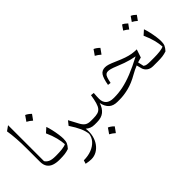

<svg xmlns="http://www.w3.org/2000/svg" viewBox="-62 -1387 2310 2310"><g transform="rotate(-45 1093.5 -232.0)"><path d="M96.7 -732.4V-120.6Q111.3 -95.2 143.1 -79.6Q174.8 -64 237.8 -64H238.3V0H237.8Q186 0 145 -14.2Q104 -28.3 80.6 -61.5Q57.1 -94.7 57.1 -151.9V-372.1Q57.1 -466.8 51.5 -545.7Q45.9 -624.5 35.2 -688.5Z M328.6 -673.3Q343.3 -667.5 360.1 -656Q377 -644.5 397 -625Q385.3 -608.4 373.3 -591.6Q361.3 -574.7 348.6 -557.6Q333.5 -571.8 316.2 -583.7Q298.8 -595.7 281.2 -605Q293.5 -622.1 304.9 -638.7Q316.4 -655.3 328.6 -673.3ZM238.3 0Q223.6 0 223.6 -30.8V-33.2Q223.6 -64 238.3 -64H252.4Q303.2 -64 349.4 -69.3Q395.5 -74.7 418.5 -87.4Q415.5 -138.2 399.9 -200.9Q384.3 -263.7 349.6 -340.3L407.7 -392.1Q419.9 -358.4 430.4 -311.8Q440.9 -265.1 447.3 -220.2Q453.6 -175.3 453.6 -146.5Q453.6 -103.5 442.9 -78.6Q432.1 -53.7 402.8 -21Q366.7 -8.8 332.8 -4.4Q298.8 0 250 0Z M648.9 -265.1 714.8 -141.6Q736.3 -101.1 763.7 -82.5Q791 -64 838.4 -64H838.9V0H838.4Q803.2 0 776.4 -11Q749.5 -22 727.5 -41.5Q735.8 22.9 722.9 78.9Q710 134.8 680.2 177Q650.4 219.2 608.4 243.2Q566.4 267.1 516.6 267.1Q481.9 267.1 428.2 256.3L442.4 211.4Q516.1 211.4 575 188.5Q633.8 165.5 670.4 124.5Q707 83.5 713.4 29.8Q707.5 -21 682.4 -77.4Q657.2 -133.8 606 -211.4Z M838.9 0Q824.2 0 824.2 -30.8V-33.2Q824.2 -64 838.9 -64H877.9Q924.3 -64 954.3 -72.5Q984.4 -81.1 1003.2 -104.2Q1022 -127.4 1034.4 -170.4Q1046.9 -213.4 1057.6 -282.2L1100.1 -277.3Q1097.7 -248.5 1096.4 -224.6Q1095.2 -200.7 1095.2 -181.2Q1095.2 -126.5 1127.7 -95.2Q1160.2 -64 1227.1 -64H1227.5V0H1227.1Q1158.7 0 1119.4 -34.9Q1080.1 -69.8 1064.9 -140.6Q1043 -71.8 998.5 -35.9Q954.1 0 878.4 0ZM926.3 136.7Q940.9 142.6 957.8 154.1Q974.6 165.5 994.6 185.1Q982.9 201.7 970.9 218.5Q959 235.4 946.3 252.4Q931.2 238.3 913.8 226.3Q896.5 214.4 878.9 205.1Q891.1 188 902.6 171.4Q914.1 154.8 926.3 136.7Z M1413.6 -400.4Q1438.5 -400.4 1469.2 -390.9Q1500 -381.3 1557.1 -356Q1621.1 -327.6 1668.2 -311.5Q1715.3 -295.4 1755.1 -288.8Q1794.9 -282.2 1836.9 -282.2L1801.8 -178.7Q1769.5 -170.9 1737.3 -160.2L1753.9 -84.5Q1771.5 -70.8 1793.7 -67.4Q1815.9 -64 1852.1 -64H1899.4V0H1834.5Q1787.1 0 1756.1 -23.4Q1725.1 -46.9 1715.8 -82L1699.2 -146Q1675.3 -136.7 1647.7 -123.3Q1620.1 -109.9 1592.8 -94.2Q1500.5 -41 1417.7 -20.5Q1335 0 1265.6 0H1227.5Q1212.9 0 1212.9 -30.8V-33.2Q1212.9 -64 1227.5 -64H1238.8Q1310.1 -64 1387.5 -80.1Q1464.8 -96.2 1557.6 -133.3Q1650.4 -170.4 1767.1 -232.4Q1725.6 -240.2 1689.9 -249.5Q1654.3 -258.8 1615.7 -272.5Q1577.1 -286.1 1525.9 -307.1Q1475.6 -328.1 1448.7 -335Q1421.9 -341.8 1406.2 -341.8Q1384.8 -341.8 1371.1 -331.5Q1357.4 -321.3 1347.9 -294.9Q1338.4 -268.6 1328.6 -219.7L1289.6 -224.6Q1306.6 -321.8 1333.5 -361.1Q1360.4 -400.4 1413.6 -400.4ZM1471.7 -652.8Q1486.3 -647 1503.2 -635.5Q1520 -624 1540 -604.5Q1528.3 -587.9 1516.4 -571Q1504.4 -554.2 1491.7 -537.1Q1476.6 -551.3 1459.2 -563.2Q1441.9 -575.2 1424.3 -584.5Q1436.5 -601.6 1448 -618.2Q1459.5 -634.8 1471.7 -652.8Z M1941.4 -515.1Q1915.5 -539.1 1880.9 -557.6Q1903.3 -588.9 1923.3 -619.1Q1950.7 -608.9 1984.9 -575.7Q1966.3 -548.8 1941.4 -515.1ZM2027.3 -557.6Q2047.4 -585.9 2069.8 -619.1Q2099.6 -607.4 2131.3 -575.7Q2120.6 -560.5 2109.9 -545.4Q2099.1 -530.3 2087.9 -515.1Q2062 -539.1 2027.3 -557.6ZM1899.4 0Q1884.8 0 1884.8 -30.8V-33.2Q1884.8 -64 1899.4 -64H1913.6Q1964.4 -64 2010.5 -69.3Q2056.6 -74.7 2079.6 -87.4Q2076.7 -138.2 2061 -200.9Q2045.4 -263.7 2010.7 -340.3L2068.8 -392.1Q2081.1 -358.4 2091.6 -311.8Q2102.1 -265.1 2108.4 -220.2Q2114.7 -175.3 2114.7 -146.5Q2114.7 -103.5 2104 -78.6Q2093.3 -53.7 2064 -21Q2027.8 -8.8 1993.9 -4.4Q1960 0 1911.1 0Z"/></g></svg>

Font: Pinar DS1 Light
Style: Regular
Weight: 300
Designer: Amin Abedi
Version: Version 3.000